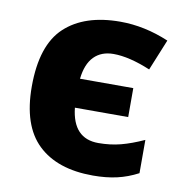

<svg xmlns="http://www.w3.org/2000/svg" viewBox="-69 -624 667 699"><g transform="rotate(10 265.0 -274.5)"><path d="M44 -271Q44 -424 116.5 -491.5Q189 -559 321 -559Q411 -559 501 -521L454 -406Q375 -439 317 -439Q272 -439 245 -411.5Q218 -384 212 -329H409V-222H212Q224 -110 318 -110Q362 -110 400.5 -120Q439 -130 485 -151V-28Q447 -8 407.5 1Q368 10 319 10Q187 10 115.5 -58.5Q44 -127 44 -271Z"/></g></svg>

Font: Noto Sans UI ExtraBold
Style: Regular
Weight: 800
Designer: Monotype Design Team
Foundry: Monotype Imaging Inc.
Version: Version 1.001